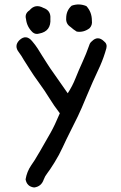

<svg xmlns="http://www.w3.org/2000/svg" viewBox="-20 -703 540 854"><path d="M298.8 -677.7Q332 -689.5 364.3 -675.8Q388.7 -649.4 388.7 -611.3Q391.6 -590.8 377.9 -577.1Q351.6 -557.6 321.3 -562.5Q306.6 -571.3 293.9 -583Q272.5 -596.7 274.4 -622.1Q274.4 -656.2 298.8 -677.7ZM111.3 -657.2Q136.7 -687.5 172.9 -668Q207 -656.2 204.1 -620.1Q208 -563.5 154.3 -553.7Q138.7 -548.8 126 -558.6Q99.6 -583 95.7 -618.2Q88.9 -642.6 111.3 -657.2ZM66.4 -524.4Q96.7 -552.7 124 -518.6Q136.7 -503.9 147.5 -487.3Q157.2 -470.7 167.5 -455.1Q177.7 -439.5 189.9 -419.9Q202.1 -400.4 219.7 -376Q237.3 -351.6 281.2 -288.1Q301.8 -319.3 315.9 -355Q330.1 -390.6 346.7 -426.8Q363.3 -462.9 377 -502Q379.9 -512.7 388.7 -519.5Q415 -545.9 442.4 -519.5Q458 -507.8 453.1 -488.3Q442.4 -449.2 425.8 -411.1Q388.7 -332 365.2 -274.9Q341.8 -217.8 326.2 -185.5Q310.5 -153.3 292.5 -117.7Q274.4 -82 258.8 -47.9Q243.2 -13.7 222.2 20Q201.2 53.7 190.4 67.4Q179.7 81.1 174.8 94.7Q164.1 127 131.8 130.9Q99.6 127 93.8 94.7Q99.6 60.5 118.2 33.2Q130.9 16.6 158.7 -31.7Q186.5 -80.1 205.1 -112.8Q223.6 -145.5 246.1 -199.2Q219.7 -233.4 199.7 -266.1Q179.7 -298.8 153.3 -335Q127 -371.1 112.3 -395Q97.7 -418.9 85.9 -436.5Q76.2 -454.1 64.5 -469.7Q41 -499 66.4 -524.4Z"/></svg>

Font: NaikaiFont
Style: Regular-Lite
Weight: 400
Version: Version 1.67